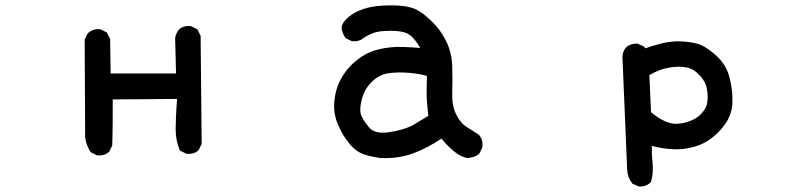

<svg xmlns="http://www.w3.org/2000/svg" viewBox="-20 -558 3040 721"><path d="M342.3 24.4 322.8 14.6 320.3 13.2 318.8 11.2Q315.4 5.4 312.3 -1Q309.1 -7.3 306.6 -13.9Q304.2 -20.5 302.5 -27.3Q300.8 -34.2 299.8 -41.5V-42.5V-43L297.9 -407.2V-409.7L298.8 -411.6L308.6 -431.2L309.6 -432.6L311 -434.1Q329.6 -450.7 355.5 -448.2H357.4L358.9 -447.3L378.4 -437.5L381.3 -436L382.8 -433.1L392.6 -413.6L393.6 -411.6V-409.2L395.5 -282.2H641.1L637.7 -412.6V-413.6V-414.1Q640.1 -432.6 651.9 -446.8L652.3 -447.3L652.8 -447.8Q669.4 -462.4 695.3 -460H697.3L698.7 -459L718.3 -449.2L721.2 -447.8L722.7 -444.8L732.4 -425.3L733.4 -423.3V-420.9L737.3 -19.5V-17.1L736.3 -15.1L726.6 4.4L725.6 6.3L724.1 7.3Q707.5 22 681.6 19.5H679.7L678.2 18.6L658.7 8.8L655.3 7.3L654.3 3.9Q639.6 -31.2 639.6 -73.7Q639.6 -92.8 640.9 -121.1Q642.1 -149.4 645 -186.5L403.3 -184.6Q403.3 -131.8 403.1 -97.2Q402.8 -62.5 402.3 -41.3Q401.9 -20 401.4 -12.7V-10.7L400.4 -9.3L390.6 10.3L389.6 12.2L388.2 13.2Q371.6 27.8 345.7 25.4H343.8Z M1405.8 35.2Q1400.9 34.2 1396 33.4Q1391.1 32.7 1386.2 31.7Q1381.3 30.8 1376.5 29.8Q1371.6 28.8 1366.7 27.6Q1361.8 26.4 1357.2 24.9Q1352.5 23.4 1347.7 22Q1317.4 12.2 1292.5 -18.1Q1280.3 -32.7 1269.5 -50.3Q1258.8 -67.9 1250 -88.4Q1231.4 -130.4 1235.4 -176.8Q1239.3 -222.7 1259.8 -260.7Q1280.3 -298.3 1311 -324.7Q1326.2 -337.9 1341.8 -347.7Q1357.4 -357.4 1373.5 -363.8Q1404.8 -376 1447.8 -380.4Q1467.3 -382.3 1494.6 -381.6Q1522 -380.9 1558.1 -377.9Q1543.9 -402.3 1528.8 -418Q1510.3 -437 1479.5 -440.4Q1446.3 -444.3 1410.2 -440.4Q1393.1 -438.5 1376.7 -432.1Q1360.4 -425.8 1344.7 -415Q1328.1 -400.9 1302.7 -403.3H1300.8L1299.3 -404.3L1279.8 -414.1L1277.8 -415L1276.4 -417Q1265.1 -433.1 1262.7 -453.1V-454.1V-455.1Q1265.1 -474.6 1289.6 -494.6Q1301.3 -504.4 1314.7 -511.5Q1328.1 -518.6 1343.8 -523.9Q1374 -534.2 1411.6 -536.6Q1423.8 -537.6 1435.8 -537.8Q1447.8 -538.1 1459.7 -537.8Q1471.7 -537.6 1482.9 -536.6Q1495.1 -535.6 1505.9 -533.7Q1516.6 -531.7 1526.4 -528.8Q1536.1 -525.9 1544.4 -521.5Q1569.3 -509.3 1602.5 -476.6Q1619.1 -460.4 1632.6 -441.7Q1646 -422.9 1656.2 -401.9Q1676.8 -358.9 1678.2 -308.6Q1679.7 -259.8 1678.2 -209Q1676.8 -161.1 1692.4 -129.4Q1697.8 -118.7 1703.9 -109.6Q1710 -100.6 1716.8 -93.8Q1723.6 -86.9 1731.4 -82Q1757.3 -64.9 1776.4 -53.2L1777.8 -52.7L1778.8 -51.3Q1795.4 -32.2 1791 -4.4L1790.5 -2.9L1790 -1.5L1780.3 18.1L1779.3 20L1777.3 21.5Q1759.3 35.2 1733.4 35.2H1732.4L1731 34.7Q1709.5 29.8 1686.3 11.5Q1663.1 -6.8 1637.7 -37.6Q1587.4 -3.4 1533.7 17.1Q1475.1 39.1 1406.7 35.2H1406.2ZM1533.2 -89.4 1588.4 -123Q1587.9 -127.9 1587.4 -132.6Q1586.9 -137.2 1586.4 -141.6Q1585.9 -146 1585.7 -150.1Q1585.4 -154.3 1585 -158.2Q1584.5 -162.1 1584.2 -165.8Q1584 -169.4 1583.7 -173.1Q1583.5 -176.8 1583 -179.7Q1581.1 -204.6 1583 -272.9Q1569.3 -276.9 1553.7 -279.8Q1538.1 -282.7 1519 -284.2Q1498 -286.1 1478.3 -285.9Q1458.5 -285.6 1440.4 -283.2Q1405.8 -278.8 1377.9 -252.4Q1363.8 -238.8 1354.2 -222.7Q1344.7 -206.5 1339.4 -188Q1329.6 -150.4 1334.5 -130.9Q1339.8 -110.8 1364.7 -81.1Q1386.7 -53.2 1440.4 -61.5Q1497.6 -69.8 1533.2 -89.4Z M2377.9 141.6 2357.4 132.8 2355 131.8 2353.5 129.9Q2335.9 106.9 2335 76.7Q2334 49.3 2317.4 -344.2V-344.7V-345.2Q2317.9 -354.5 2320.8 -362.8Q2323.7 -371.1 2329.1 -377.9L2329.6 -378.4L2330.1 -378.9Q2337.9 -386.7 2348.4 -390.6Q2358.9 -394.5 2371.1 -394.5H2373L2375 -393.6L2395.5 -384.8L2397.5 -383.8L2398.9 -382.3L2403.8 -376.5Q2414.6 -380.4 2425 -383.8Q2435.5 -387.2 2445.6 -389.9Q2455.6 -392.6 2464.8 -395Q2497.1 -403.3 2531.2 -402.8Q2548.3 -402.3 2564.5 -400.4Q2580.6 -398.4 2595.7 -394.5Q2611.8 -390.6 2629.4 -379.9Q2647 -369.1 2667 -351.6Q2708 -315.9 2720.2 -264.2Q2726.6 -238.8 2729 -214.6Q2731.4 -190.4 2730 -167Q2727.5 -118.2 2689 -74.2Q2651.4 -30.8 2606 -13.2Q2583.5 -4.9 2559.8 -0.7Q2536.1 3.4 2510.7 2.4Q2467.8 1 2427.7 -10.3Q2426.8 19 2430.2 49.3Q2434.6 88.9 2425.3 122.6L2424.8 125L2422.9 127Q2407.2 142.6 2381.8 142.6H2379.9ZM2604 -121.6Q2618.7 -135.3 2626.5 -147.9Q2634.3 -160.6 2635.7 -172.4Q2639.6 -198.2 2634.3 -225.1Q2633.3 -231.9 2631.1 -238Q2628.9 -244.1 2625.5 -250.5Q2622.1 -256.8 2617.4 -263.2Q2612.8 -269.5 2606.9 -275.4Q2585 -299.8 2558.1 -304.7Q2551.3 -306.2 2543.7 -306.9Q2536.1 -307.6 2527.8 -307.4Q2519.5 -307.1 2510.3 -306.4Q2501 -305.7 2491.2 -303.7Q2473.1 -300.8 2454.8 -293.7Q2436.5 -286.6 2418.5 -275.9L2424.8 -136.7Q2480.5 -90.3 2523.9 -93.3Q2569.3 -96.2 2604 -121.6Z"/></svg>

Font: NaikaiFont
Style: Bold
Weight: 700
Version: Version 1.89